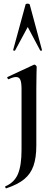

<svg xmlns="http://www.w3.org/2000/svg" viewBox="-20 -750 301 1052"><path d="M181 -384Q181 -373 180 -344Q179 -315 179 -264V48Q179 114 163.5 158.5Q148 203 112.5 232Q77 261 14 282Q12 283 9.5 277.5Q7 272 9 271Q59 250 78.5 203Q98 156 98 71V-263Q98 -297 91.5 -312.5Q85 -328 68 -328Q60 -328 50 -325Q40 -322 28 -316Q24 -315 21 -321Q18 -327 21 -328L165 -395Q167 -396 168 -396Q172 -396 176.5 -391.5Q181 -387 181 -384ZM210 -476Q212 -474 207 -472.5Q202 -471 200 -474L132 -602L63 -474Q62 -471 56.5 -472.5Q51 -474 52 -476L120 -725Q121 -730 131 -730Q141 -730 143 -725Z"/></svg>

Font: Cormorant SemiBold
Style: Regular
Weight: 600
Designer: Christian Thalmann (Catharsis Fonts)
Foundry: Catharsis Fonts
Version: Version 4.000